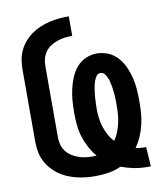

<svg xmlns="http://www.w3.org/2000/svg" viewBox="-84 -813 768 890"><g transform="rotate(-10 300.0 -367.5)"><path d="M537 8Q506 8 475 2Q444 -4 415 -15Q387 -2 356 3Q325 8 293 8Q270 8 247.5 5.5Q225 3 203 -2.5Q181 -8 159.5 -17.5Q138 -27 120 -40.5Q102 -54 87 -72Q72 -90 62.5 -111Q53 -132 49.5 -154.5Q46 -177 46 -200V-535Q46 -558 49.5 -581Q53 -604 63 -625.5Q73 -647 88.5 -665Q104 -683 123 -696.5Q142 -710 163.5 -719Q185 -728 207.5 -733.5Q230 -739 253.5 -741Q277 -743 300 -743V-651Q282 -651 264.5 -649Q247 -647 230 -641Q213 -635 198 -625.5Q183 -616 172.5 -601.5Q162 -587 157.5 -570Q153 -553 153 -535V-200Q153 -183 157 -166.5Q161 -150 171 -136Q181 -122 195 -112Q209 -102 225 -96Q241 -90 258 -87Q275 -84 292 -84Q298 -84 304 -84.5Q310 -85 315 -85Q296 -107 282.5 -132.5Q269 -158 260.5 -185.5Q252 -213 249.5 -241.5Q247 -270 247 -299Q247 -326 249 -353.5Q251 -381 257 -407.5Q263 -434 273.5 -460Q284 -486 301.5 -507Q319 -528 344.5 -539.5Q370 -551 397 -551Q425 -551 451 -540Q477 -529 495.5 -508Q514 -487 525.5 -461.5Q537 -436 543.5 -409Q550 -382 552 -354Q554 -326 554 -299Q554 -271 552 -243.5Q550 -216 543.5 -189Q537 -162 526 -136.5Q515 -111 499 -88Q509 -86 518.5 -85Q528 -84 538 -84Q541 -84 543.5 -84Q546 -84 548 -84L554 8Q550 8 545.5 8Q541 8 537 8ZM407 -138Q419 -155 427 -175Q435 -195 439.5 -215.5Q444 -236 445.5 -257Q447 -278 447 -299Q447 -310 447 -321Q447 -332 446 -343Q445 -354 444 -365.5Q443 -377 441 -387.5Q439 -398 436.5 -409Q434 -420 429.5 -430.5Q425 -441 417.5 -450Q410 -459 399 -459Q387 -459 380 -449.5Q373 -440 369 -429.5Q365 -419 363 -408.5Q361 -398 359 -387Q357 -376 356 -365Q355 -354 354.5 -343Q354 -332 353.5 -321Q353 -310 353 -299Q353 -277 355.5 -255.5Q358 -234 364.5 -213.5Q371 -193 381.5 -173.5Q392 -154 407 -138Z"/></g></svg>

Font: Iosevka Slab Semibold Extended
Style: Regular
Weight: 600
Width: 7
Monospace: yes
Designer: Belleve Invis
Foundry: Belleve Invis
Version: Version 11.1.0; ttfautohint (v1.8.3)